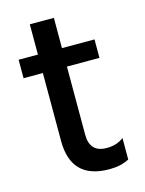

<svg xmlns="http://www.w3.org/2000/svg" viewBox="-100 -693 575 760"><g transform="rotate(-15 187.0 -313.0)"><path d="M195.8 -431.2H329.1V-506.8H195.8V-630.9H97.2V-506.8H18.1V-431.2H97.2V-153.8Q96.7 4.9 253.9 4.9Q301.8 4.9 335 -13.2V-101.1Q307.1 -79.1 266.1 -79.1Q195.8 -78.6 195.8 -151.9Z"/></g></svg>

Font: FAU Chimera Medium
Style: Regular
Weight: 500
Version: Version 1.002;hotconv 1.0.117;makeotfexe 2.5.65602